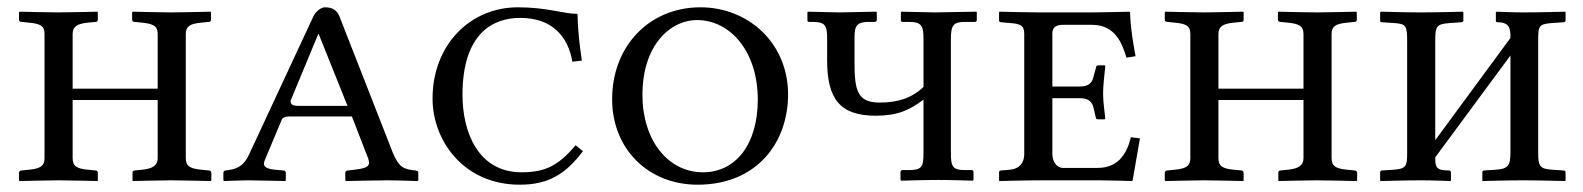

<svg xmlns="http://www.w3.org/2000/svg" viewBox="-20 -494 4337 526"><path d="M412 -61C412 -41 399 -32 369 -29L349 -27C345 -27 343 -24 343 -21V0L344 2C344 2 420 0 448 0C478 0 557 2 557 2L559 0V-21C559 -24 556 -27 552 -27L532 -29C500 -32 489 -39 489 -61V-401C489 -421 499 -429 532 -432L552 -434C556 -434 558 -436 558 -440V-460L557 -462C557 -462 477 -460 449 -460C418 -460 344 -462 344 -462L342 -460V-440C342 -436 345 -434 349 -434L369 -432C399 -429 412 -423 412 -401V-251H179V-401C179 -421 191 -429 221 -432L242 -434C246 -434 248 -436 248 -440V-460L247 -462C247 -462 167 -460 140 -460C109 -460 34 -462 34 -462L32 -460V-440C32 -436 35 -434 39 -434L59 -432C91 -429 102 -423 102 -401V-61C102 -41 93 -32 59 -29L39 -27C35 -27 32 -24 32 -21V0L34 2C34 2 112 0 140 0C170 0 247 2 247 2L248 0V-21C248 -24 245 -27 242 -27L221 -29C190 -32 179 -39 179 -61V-220H412Z M751 -164C753 -171 760 -175 773 -175H944L989 -59C990 -55 991 -51 991 -48C991 -35 974 -32 951 -29L933 -27C929 -27 926 -24 926 -21V0L928 2C928 2 1012 0 1040 0C1070 0 1123 2 1123 2L1126 0V-21C1126 -24 1125 -26 1118 -27C1085 -30 1073 -36 1056 -76L910 -449C903 -466 891 -474 870 -474C861 -474 845 -464 838 -448L662 -70C645 -34 623 -30 598 -27C595 -27 592 -24 592 -21V0L594 2C594 2 639 0 659 0C678 0 761 2 761 2L763 0V-21C763 -24 760 -27 757 -27L744 -28C719 -30 703 -33 703 -46C703 -49 705 -54 707 -59ZM932 -204H796C776 -204 776 -213 776 -218L852 -401H853Z M1404 12C1482 12 1530 -17 1577 -80L1557 -96C1511 -42 1476 -22 1409 -22C1288 -22 1247 -135 1247 -234C1247 -402 1330 -445 1405 -445C1492 -445 1536 -395 1548 -325L1574 -328C1568 -369 1563 -411 1562 -456C1524 -456 1479 -474 1399 -474C1267 -474 1165 -370 1165 -224C1165 -109 1250 12 1404 12Z M1890 -439C1979 -439 2056 -355 2056 -221C2056 -98 1995 -22 1906 -22C1809 -22 1740 -111 1740 -234C1740 -369 1815 -439 1890 -439ZM2139 -235C2139 -377 2029 -474 1899 -474C1760 -474 1657 -369 1657 -222C1657 -86 1756 12 1891 12C2055 12 2139 -105 2139 -235Z M2510 -386V-256C2478 -225 2439 -213 2390 -213C2328 -213 2321 -247 2321 -325V-392C2321 -424 2328 -434 2361 -434H2376C2380 -434 2382 -436 2382 -439V-460L2381 -462L2279 -460L2193 -462L2192 -460V-438C2192 -435 2194 -434 2197 -434H2205C2241 -434 2246 -425 2246 -387V-329C2246 -223 2281 -177 2379 -177C2439 -177 2471 -192 2510 -221V-76C2510 -37 2506 -28 2469 -28H2453C2449 -28 2447 -26 2447 -22V-1L2449 1C2449 1 2511 -1 2551 -1C2589 -1 2645 1 2645 1L2647 -1V-23C2647 -26 2645 -28 2642 -28H2625C2589 -28 2585 -38 2585 -76V-386C2585 -426 2592 -434 2625 -434H2651C2654 -434 2656 -436 2656 -439V-460L2655 -462L2542 -460L2450 -462L2448 -460V-438C2448 -435 2450 -434 2454 -434H2469C2505 -434 2510 -424 2510 -386Z M2992 0C3022 0 3081 2 3081 2L3083 0L3103 -115L3078 -118C3066 -66 3038 -34 2987 -34H2892C2874 -34 2863 -53 2863 -72V-225H2938C2964 -225 2973 -214 2977 -194L2982 -172C2982 -169 2984 -167 2989 -167H3006L3008 -169C3006 -192 3002 -213 3002 -238C3002 -262 3006 -290 3008 -312C3008 -314 3008 -315 3006 -315H2989C2985 -315 2983 -313 2983 -310L2977 -289C2973 -269 2966 -257 2938 -257H2863V-402C2863 -419 2873 -426 2892 -426H2972C3036 -426 3055 -373 3066 -336L3091 -340C3084 -378 3077 -417 3076 -460L3074 -462C3074 -462 3003 -460 2973 -460H2826C2796 -460 2718 -462 2718 -462L2717 -460V-437C2717 -436 2717 -434 2723 -433L2746 -431C2774 -429 2786 -425 2786 -402V-72C2786 -52 2777 -32 2746 -29L2723 -27C2718 -27 2717 -24 2717 -22V0L2718 2C2718 2 2787 0 2817 0Z M3551 -61C3551 -41 3538 -32 3508 -29L3488 -27C3484 -27 3482 -24 3482 -21V0L3483 2C3483 2 3559 0 3587 0C3617 0 3696 2 3696 2L3698 0V-21C3698 -24 3695 -27 3691 -27L3671 -29C3639 -32 3628 -39 3628 -61V-401C3628 -421 3638 -429 3671 -432L3691 -434C3695 -434 3697 -436 3697 -440V-460L3696 -462C3696 -462 3616 -460 3588 -460C3557 -460 3483 -462 3483 -462L3481 -460V-440C3481 -436 3484 -434 3488 -434L3508 -432C3538 -429 3551 -423 3551 -401V-251H3318V-401C3318 -421 3330 -429 3360 -432L3381 -434C3385 -434 3387 -436 3387 -440V-460L3386 -462C3386 -462 3306 -460 3279 -460C3248 -460 3173 -462 3173 -462L3171 -460V-440C3171 -436 3174 -434 3178 -434L3198 -432C3230 -429 3241 -423 3241 -401V-61C3241 -41 3232 -32 3198 -29L3178 -27C3174 -27 3171 -24 3171 -21V0L3173 2C3173 2 3251 0 3279 0C3309 0 3386 2 3386 2L3387 0V-21C3387 -24 3384 -27 3381 -27L3360 -29C3329 -32 3318 -39 3318 -61V-220H3551Z M3873 -460C3830 -460 3764 -462 3764 -462L3761 -460V-437C3761 -434 3763 -433 3767 -433L3797 -431C3833 -429 3835 -423 3835 -380V-75C3835 -40 3833 -31 3797 -29L3766 -27C3763 -27 3761 -25 3761 -22V0L3762 2C3762 2 3830 0 3873 0C3905 0 3954 2 3954 2L3955 0V-21C3955 -25 3953 -27 3949 -27C3915 -27 3912 -36 3912 -61V-63L4118 -342V-77C4118 -42 4113 -31 4077 -29L4046 -27C4043 -27 4041 -25 4041 -22V0V2C4041 2 4109 0 4153 0C4198 0 4268 2 4268 2L4269 0V-21C4269 -25 4267 -27 4263 -27L4233 -29C4197 -31 4194 -40 4194 -77V-382C4194 -423 4195 -428 4233 -431L4263 -433C4267 -433 4269 -435 4269 -438V-460L4268 -462C4268 -462 4198 -460 4153 -460C4125 -460 4080 -462 4080 -462L4078 -460V-437C4078 -434 4080 -433 4083 -433C4117 -433 4118 -414 4118 -390L3912 -110V-381C3912 -423 3915 -428 3953 -431L3983 -433C3987 -433 3989 -435 3989 -438V-460L3987 -462C3987 -462 3917 -460 3873 -460Z"/></svg>

Font: Linux Libertine O C
Style: Regular
Weight: 400
Designer: Philipp H. Poll
Foundry: Philipp H. Poll
Version: Version 4.0.3